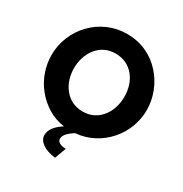

<svg xmlns="http://www.w3.org/2000/svg" viewBox="-206 -870 1172 1231"><g transform="rotate(30 380.0 -254.5)"><path d="M342 82Q342 46 409 4Q479 -2 538.5 -33Q598 -64 642 -114Q685 -162 709 -224.5Q733 -287 733 -353Q733 -420 708 -485Q683 -550 637 -601Q590 -654 524.5 -684Q459 -714 382 -714Q307 -714 242 -685.5Q177 -657 128 -606Q80 -556 53.5 -491Q27 -426 27 -356Q27 -293 48 -233Q69 -173 108 -125Q149 -74 204 -40.5Q259 -7 325 2Q244 54 244 112Q244 146 278 171.5Q312 197 376 205L407 121Q375 120 358.5 110Q342 100 342 82ZM241 -501Q293 -568 380 -568Q465 -568 518 -504Q542 -474 554 -436Q566 -398 566 -356Q566 -315 554.5 -276.5Q543 -238 520 -209Q468 -140 380 -140Q336 -140 301 -157.5Q266 -175 242 -206Q218 -236 206 -274Q194 -312 194 -354Q194 -395 206 -433.5Q218 -472 241 -501Z"/></g></svg>

Font: RT Raleway ExtraBold
Style: Regular
Weight: 400
Designer: Matt McInerney, Pablo Impallari, Rodrigo Fuenzalida — Edited by Milan Moffatt in April 2016
Foundry: Matt McInerney, Pablo Impallari, Rodrigo Fuenzalida — Edited by Milan Moffatt in April 2016
Version: Version 3.001